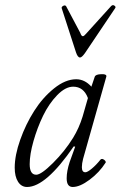

<svg xmlns="http://www.w3.org/2000/svg" viewBox="-20 -725 476 758"><path d="M295.9 -498Q286.6 -498 279.8 -519L224.1 -690.9Q221.2 -697.3 229.2 -701.7Q237.3 -706.1 241.2 -700.2L296.9 -595.2Q301.3 -582 307.1 -582Q311.5 -582 319.8 -591.8L418.9 -701.2Q425.8 -708 433.1 -701.7Q438.5 -697.3 434.1 -691.9L315.9 -516.1Q303.2 -498 295.9 -498ZM86.9 13.2Q64.5 13.2 51.3 -7.3Q38.1 -27.8 38.1 -63Q38.1 -111.8 59.8 -173.1Q81.5 -234.4 115 -287.1Q148.4 -339.8 193.4 -376Q238.3 -412.1 280.8 -412.1Q314.5 -412.1 340.8 -382.8L354 -421.9Q357.4 -431.6 379.4 -432.1Q399.9 -433.1 399.9 -424.8Q400.4 -423.8 399.9 -422.9L308.1 -98.1Q303.2 -79.1 303.2 -64.9Q303.2 -44.9 316.9 -44.9Q325.2 -44.9 342.5 -59.3Q359.9 -73.7 377 -95.2Q380.9 -98.6 386 -96.9Q391.1 -95.2 395 -90.6Q398.9 -85.9 397 -83Q372.1 -43.9 333.7 -15.4Q295.4 13.2 267.1 13.2Q243.2 13.2 243.2 -21Q243.2 -49.3 254.9 -85L276.9 -146L271 -147Q161.1 13.2 86.9 13.2ZM123 -35.2Q142.6 -35.2 189 -81.3Q235.4 -127.4 268.1 -180.2Q292 -218.8 306.2 -265.1L327.1 -337.9Q310.1 -382.8 269 -382.8Q238.3 -382.8 205.8 -349.4Q173.3 -315.9 150.1 -268.1Q127 -220.2 112.1 -167.7Q97.2 -115.2 97.2 -77.1Q97.2 -35.2 123 -35.2Z"/></svg>

Font: Junicode SmCond Light
Style: Italic
Weight: 300
Width: 4
Italic angle: -11°
Designer: Peter S. Baker
Version: Version 2.206